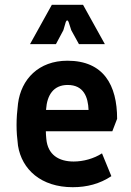

<svg xmlns="http://www.w3.org/2000/svg" viewBox="-20 -770 547 800"><path d="M283 10C342 10 396 -4 444 -36L405 -131C371 -109 327 -97 287 -97C225 -97 179 -125 173 -191C172 -202 171 -213 171 -223H448L468 -275C468 -415 412 -517 261 -517C141 -517 68 -440 55 -338C51 -305 49 -277 49 -249C49 -221 51 -195 55 -163C71 -64 151 10 283 10ZM105 -586H213L244 -644L254 -678C257 -687 263 -687 266 -678L277 -644L309 -586H417L326 -750H196ZM172 -312V-314C176 -374 203 -416 262 -416C329 -416 347 -365 349 -312Z"/></svg>

Font: Finlandica SemiBold
Style: Regular
Weight: 600
Designer: Niklas Ekholm, Juho Hiilivirta, Jaakko Suomalainen
Foundry: Helsinki Type Studio
Version: Version 2.000;Glyphs 3.2 (3202)